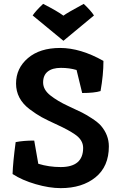

<svg xmlns="http://www.w3.org/2000/svg" viewBox="-20 -960 613 993"><path d="M294 -96Q410 -96 410 -195Q410 -237 366 -266Q334 -288 278.5 -313.5Q223 -339 195.5 -354Q168 -369 132 -396Q63 -449 63 -528Q63 -607 124.5 -659.5Q186 -712 291 -712Q396 -712 515 -645Q515 -573 500 -489Q468 -479 405 -479L376 -598Q339 -609 295 -609Q251 -609 227 -590Q203 -571 203 -533.5Q203 -496 240.5 -466.5Q278 -437 331 -412.5Q384 -388 404 -378Q424 -368 455 -348Q486 -328 502 -310Q543 -262 543 -203Q543 -99 474 -43Q405 13 294 13Q235 13 164.5 -7.5Q94 -28 45 -60Q47 -121 61 -225Q101 -233 157 -233L178 -113Q233 -96 294 -96ZM203 -940Q276 -903 308 -879Q326 -893 413 -940Q451 -904 466 -880L308 -749L149 -880Q163 -902 203 -940Z"/></svg>

Font: Inika
Style: Bold
Weight: 700
Version: Version 1.001